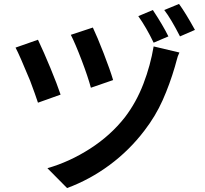

<svg xmlns="http://www.w3.org/2000/svg" viewBox="-20 -884 1040 976"><path d="M555 -477 442 -438Q427 -494 395 -578Q363 -662 340 -707L452 -744Q474 -698 507 -613Q540 -528 555 -477ZM879 -581Q880 -585 869 -545Q843 -456 807 -375Q771 -294 714 -220Q638 -120 537.5 -45.5Q437 29 321 72L221 -29Q333 -61 437.5 -128Q542 -195 615 -288Q673 -364 709 -458Q745 -552 761 -648L892 -617Q882 -596 879 -581ZM288 -403 173 -362Q160 -402 133 -474Q78 -607 59 -642L173 -682Q203 -619 237 -536.5Q271 -454 288 -403ZM836 -699 761 -667Q724 -744 683 -802L757 -833Q808 -756 836 -699ZM971 -732 895 -699Q849 -789 815 -833L890 -864Q923 -819 971 -732Z"/></svg>

Font: Merged Yaku Han JP SemiBold
Style: Regular
Weight: 600
Designer: Ryoko NISHIZUKA 西塚涼子 (kana, bopomofo & ideographs); Paul D. Hunt (Latin, Greek & Cyrillic); Sandoll Communications 산돌커뮤니
Foundry: Adobe
Version: Version 2.004